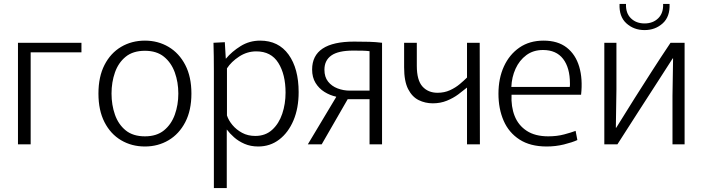

<svg xmlns="http://www.w3.org/2000/svg" viewBox="-20 -739 3598 983"><path d="M72 0V-520H397V-471H137V0Z M722 11Q654 11 600 -21Q546 -53 515 -113.5Q484 -174 484 -260Q484 -346 515 -406.5Q546 -467 600 -499Q654 -531 722 -531Q789 -531 843 -499Q897 -467 928.5 -406.5Q960 -346 960 -260Q960 -174 928.5 -113.5Q897 -53 843 -21Q789 11 722 11ZM722 -41Q782 -41 819.5 -71.5Q857 -102 875 -152Q893 -202 893 -260Q893 -318 875 -368Q857 -418 819.5 -448.5Q782 -479 722 -479Q661 -479 623.5 -448.5Q586 -418 568.5 -368Q551 -318 551 -260Q551 -202 568.5 -152Q586 -102 623.5 -71.5Q661 -41 722 -41Z M1075 -374Q1075 -413 1074.5 -450Q1074 -487 1073 -520L1131 -523L1136 -439H1137Q1167 -475 1212 -503Q1257 -531 1312 -531Q1406 -531 1457.5 -459.5Q1509 -388 1509 -267Q1509 -185 1482.5 -122.5Q1456 -60 1409.5 -24.5Q1363 11 1302 11Q1263 11 1232 -2.5Q1201 -16 1178.5 -36Q1156 -56 1142 -75H1141V224H1075ZM1287 -43Q1339 -43 1373.5 -74.5Q1408 -106 1425 -156.5Q1442 -207 1442 -265Q1442 -358 1405 -417Q1368 -476 1292 -476Q1245 -476 1204.5 -449.5Q1164 -423 1142 -389V-148Q1150 -123 1170 -99Q1190 -75 1219.5 -59Q1249 -43 1287 -43Z M1556 0 1701 -242V-244Q1669 -251 1641 -268.5Q1613 -286 1595.5 -314.5Q1578 -343 1578 -383Q1578 -526 1793 -526Q1838 -526 1871 -525Q1904 -524 1936 -520V0H1872V-231H1760L1627 0ZM1771 -275H1872V-477Q1856 -479 1836.5 -479.5Q1817 -480 1788 -480Q1712 -480 1676.5 -455Q1641 -430 1641 -382Q1641 -345 1659.5 -321.5Q1678 -298 1708 -286.5Q1738 -275 1771 -275Z M2371 0V-290H2370Q2352 -275 2326.5 -256Q2301 -237 2268 -223.5Q2235 -210 2196 -210Q2157 -210 2123.5 -226.5Q2090 -243 2069.5 -283Q2049 -323 2049 -394V-520H2114V-402Q2114 -328 2143 -296Q2172 -264 2220 -264Q2255 -264 2283.5 -277Q2312 -290 2334 -308.5Q2356 -327 2371 -342V-520H2436L2437 0Z M2779 11Q2695 11 2640 -24.5Q2585 -60 2558.5 -121Q2532 -182 2532 -259Q2532 -338 2560 -399Q2588 -460 2639.5 -495.5Q2691 -531 2763 -531Q2836 -531 2881.5 -495.5Q2927 -460 2945.5 -397.5Q2964 -335 2955 -254H2599Q2596 -193 2615 -145Q2634 -97 2677 -69Q2720 -41 2787 -41Q2832 -41 2869 -51Q2906 -61 2927 -69L2936 -22Q2910 -10 2867.5 0.5Q2825 11 2779 11ZM2760 -483Q2710 -483 2674.5 -456.5Q2639 -430 2619.5 -387Q2600 -344 2598 -294H2897Q2898 -299 2898 -303.5Q2898 -308 2898 -311Q2898 -392 2863 -437.5Q2828 -483 2760 -483Z M3074 0V-520H3136V-281L3133 -85H3135Q3186 -168 3229.5 -236.5Q3273 -305 3316.5 -373Q3360 -441 3413 -520H3485V0H3423V-248L3426 -440H3424Q3392 -390 3347.5 -321Q3303 -252 3250 -170Q3197 -88 3141 0ZM3280 -585Q3225 -585 3187 -619.5Q3149 -654 3152 -719H3185Q3183 -672 3210 -645.5Q3237 -619 3280 -619Q3323 -619 3350 -645.5Q3377 -672 3375 -719H3408Q3411 -654 3373 -619.5Q3335 -585 3280 -585Z"/></svg>

Font: Murecho Light
Style: Regular
Weight: 300
Designer: Neil Summerour
Foundry: Positype
Version: Version 1.010; ttfautohint (v1.8.3)